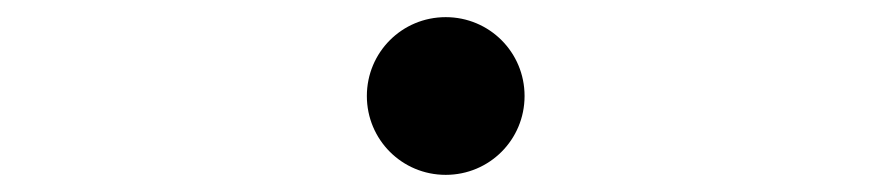

<svg xmlns="http://www.w3.org/2000/svg" viewBox="-20 -492 1040 224"><path d="M500 -288C551 -288 592 -329 592 -380C592 -431 551 -472 500 -472C449 -472 408 -431 408 -380C408 -329 449 -288 500 -288Z"/></svg>

Font: Harano Aji Mincho KR
Style: Regular
Weight: 400
Foundry: Masamichi Hosoda
Version: HaranoAjiMinchoKR-Regular version 20230610;ttx 4.39.4